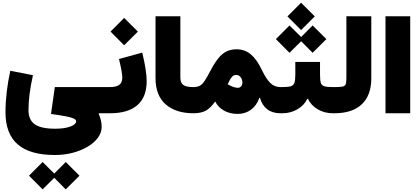

<svg xmlns="http://www.w3.org/2000/svg" viewBox="-20 -837 3104 1419"><path d="M194.3 461.4 294.9 360.4 380.9 445.8 465.8 360.4 567.4 461.4 465.8 562.5 380.9 477.1 294.9 562.5ZM710 4.9Q731.4 54.2 731.4 100.6Q731.4 142.6 704.1 180.2Q676.8 217.8 628.7 246.6Q580.6 275.4 518.1 292Q455.6 308.6 385.3 308.6Q201.7 308.6 111.1 230.2Q20.5 151.9 20.5 -8.3Q20.5 -80.1 29.8 -158.7Q39.1 -237.3 56.2 -314L223.6 -281.2Q207.5 -210.9 199 -145.5Q190.4 -80.1 190.4 -24.4Q190.4 48.8 236.8 81.5Q283.2 114.3 387.7 114.3Q455.6 114.3 499 98.6Q542.5 83 542.5 59.1Q542.5 47.9 526.1 39.6Q509.8 31.2 469.5 23.2Q429.2 15.1 356.9 5.4L385.3 -193.4H779.8V0H710Z M1031.2 -448.2Q1046.9 -384.8 1055.4 -331.1Q1064 -277.3 1064 -238.3Q1064 -119.1 994.9 -59.6Q925.8 0 793.9 0H779.8Q754.9 0 754.9 -97.2Q754.9 -193.4 779.8 -193.4H793.9Q838.9 -193.4 861.3 -209.7Q883.8 -226.1 883.8 -264.2Q883.8 -300.8 859.4 -400.9ZM796.9 -603.5 897.5 -704.6 999 -603.5 897.5 -502.4Z M1129.4 -716.8H1313V-264.6Q1313 -223.6 1335.2 -208.5Q1357.4 -193.4 1409.2 -193.4H1409.7V0H1409.2Q1279.8 0 1204.6 -65.7Q1129.4 -131.3 1129.4 -260.3Z M1409.7 -193.4Q1437.5 -193.4 1455.8 -202.9Q1474.1 -212.4 1491.5 -237.8Q1508.8 -263.2 1532.7 -309.6Q1563.5 -368.7 1592 -404.5Q1620.6 -440.4 1653.1 -456.5Q1685.5 -472.7 1728 -472.7Q1789.6 -472.7 1834.5 -434.6Q1879.4 -396.5 1916 -318.4Q1947.8 -252.9 1978.3 -223.1Q2008.8 -193.4 2053.2 -193.4H2053.7V0H2053.2Q1993.2 0 1955.1 -29.3Q1917 -58.6 1901.4 -113.3L1896.5 -112.8Q1876.5 -56.6 1834.5 -25.9Q1792.5 4.9 1736.3 4.9Q1678.7 4.9 1635.5 -19.5Q1592.3 -43.9 1570.3 -86.9Q1537.1 -39.6 1502.2 -19.8Q1467.3 0 1409.7 0Q1396.5 0 1390.6 -22.5Q1384.8 -44.9 1384.8 -97.2Q1384.8 -148.4 1390.6 -170.9Q1396.5 -193.4 1409.7 -193.4ZM1663.1 -213.9Q1709 -188 1736.8 -188Q1752.4 -188 1762 -198.7Q1771.5 -209.5 1771.5 -226.1Q1771.5 -249 1758.5 -266.1Q1745.6 -283.2 1726.1 -283.2Q1707 -283.2 1693.8 -268.6Q1680.7 -253.9 1668 -225.1Z M2345.2 -284.7Q2345.2 -243.7 2351.3 -224.4Q2357.4 -205.1 2377.9 -199.2Q2398.4 -193.4 2440.9 -193.4H2451.7V0H2439.9Q2377.9 0 2328.4 -29.1Q2278.8 -58.1 2255.9 -106.4H2251Q2228.5 -58.6 2178 -29.3Q2127.4 0 2067.9 0H2053.7Q2040.5 0 2034.7 -22.7Q2028.8 -45.4 2028.8 -97.2Q2028.8 -148.4 2034.7 -170.9Q2040.5 -193.4 2053.7 -193.4H2067.9Q2108.9 -193.4 2129.2 -199.5Q2149.4 -205.6 2156 -225.1Q2162.6 -244.6 2162.6 -284.7V-379.4H2345.2ZM2104.5 -715.8 2205.1 -816.9 2306.6 -715.8 2205.1 -614.7ZM2019 -547.9 2119.6 -648.9 2205.6 -563.5 2290.5 -648.9 2392.1 -547.9 2290.5 -446.8 2205.6 -532.2 2119.6 -446.8Z M2451.7 -193.4Q2491.2 -193.4 2510 -196.8Q2528.8 -200.2 2534.4 -213.6Q2540 -227.1 2540 -257.3V-716.8H2724.1V-257.3Q2724.1 -133.8 2654.5 -66.9Q2585 0 2451.7 0Q2440.4 0 2433.3 -19.3Q2426.3 -38.6 2426.3 -97.2Q2426.3 -155.8 2433.3 -174.6Q2440.4 -193.4 2451.7 -193.4Z M3011.7 0H2829.1V-716.8H3011.7Z"/></svg>

Font: Estedad-FD Black
Style: Regular
Weight: 900
Designer: Amin Abedi
Version: Version 7.3